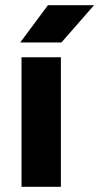

<svg xmlns="http://www.w3.org/2000/svg" viewBox="-20 -721 383 741"><path d="M58 -557H217L343 -701H165ZM63 0H215V-500H63Z"/></svg>

Font: Unageo
Style: ExtraBold
Weight: 800
Designer: Richard Sepsi
Foundry: Richard Sepsi
Version: Version 2.000